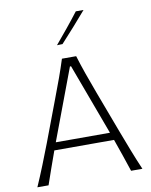

<svg xmlns="http://www.w3.org/2000/svg" viewBox="-104 -1073 904 1149"><g transform="rotate(-10 347.5 -498.5)"><path d="M28.3 0Q54.2 -59.1 80.3 -124.3Q106.4 -189.5 128.9 -248.5L223.6 -499.5Q249.5 -567.4 269.3 -622.3Q289.1 -677.2 306.6 -732.4H393.1Q410.2 -676.3 429.4 -621.8Q448.7 -567.4 474.1 -499L568.4 -247.6Q591.3 -187 616.2 -122.8Q641.1 -58.6 666.5 0H597.7Q581.5 -48.3 564.2 -99.6Q546.9 -150.9 529.3 -199.7H166.5Q148.4 -149.9 130.6 -99.1Q112.8 -48.3 96.2 0ZM512.7 -246.1 352.5 -678.2H345.7L183.6 -246.1ZM291.5 -816.9Q329.1 -861.8 366 -906.7Q402.8 -951.7 437.5 -997.1H484.4Q445.8 -951.7 406 -907.2Q366.2 -862.8 325.2 -817.9Z"/></g></svg>

Font: Pinar DS1 Light
Style: Regular
Weight: 300
Designer: Amin Abedi
Version: Version 3.000